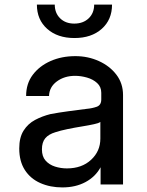

<svg xmlns="http://www.w3.org/2000/svg" viewBox="-20 -805 640 838"><path d="M252 13Q199 13 156 -6Q113 -25 88.5 -63Q64 -101 64 -157Q64 -205 83 -235Q102 -265 133 -281.5Q164 -298 200 -307Q237 -314 278.5 -319.5Q320 -325 359 -330Q382 -332 402 -339Q422 -346 422 -371V-373V-400Q422 -426 404 -442.5Q386 -459 359.5 -466.5Q333 -474 308 -474Q261 -474 228 -449.5Q195 -425 194 -386H94Q94 -440 123 -478.5Q152 -517 200.5 -538.5Q249 -560 309 -560Q364 -560 411.5 -538.5Q459 -517 488 -479Q517 -441 517 -390V0H419V-75Q397 -34 353.5 -10.5Q310 13 252 13ZM272 -70Q337 -70 377.5 -107.5Q418 -145 418 -200V-273Q413 -268 390.5 -263Q368 -258 337 -253Q306 -248 274.5 -241.5Q243 -235 222 -228Q192 -219 177.5 -201.5Q163 -184 163 -153Q163 -122 179 -104Q195 -86 220 -78Q245 -70 272 -70ZM305 -639Q231 -639 186 -679Q141 -719 141 -785H219Q219 -748 242.5 -725Q266 -702 304 -702Q343 -702 367 -725Q391 -748 391 -785H469Q469 -719 424 -679Q379 -639 305 -639Z"/></svg>

Font: Tiny Medium
Style: Regular
Weight: 500
Monospace: yes
Designer: Philipp Nurullin, Konstantin Bulenkov
Foundry: JetBrains
Version: Version 2.251; ttfautohint (v1.8.4.7-5d5b)